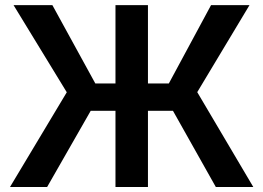

<svg xmlns="http://www.w3.org/2000/svg" viewBox="-20 -748 1053 768"><path d="M571.8 -727.5V0H441.9V-727.5ZM20 0 247.1 -378.9 34.2 -727.5H189.5L361.3 -414.1H655.3L824.2 -727.5H978L769 -379.4L993.2 0H843.3L671.9 -304.7H342.8L168.5 0Z"/></svg>

Font: Inter 20pt SemiBold
Style: Regular
Weight: 600
Version: Version 4.001;git-66647c0bb